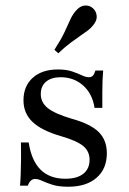

<svg xmlns="http://www.w3.org/2000/svg" viewBox="-20 -686 480 717"><path d="M234.7 11.3Q199.2 11.3 176.2 4Q153.2 -3.2 137.9 -10.5Q122.6 -17.7 111.3 -17.7Q92.7 -17.7 83.9 7.3H54.8Q56.5 -12.1 57.3 -35.1Q58.1 -58.1 58.5 -87.5Q58.9 -116.9 58.1 -154H87.1Q97.6 -85.5 131.9 -52Q166.1 -18.5 224.2 -18.5Q267.7 -18.5 291.1 -37.1Q314.5 -55.6 314.5 -89.5Q314.5 -121 290.7 -140.7Q266.9 -160.5 208.1 -177.4Q135.5 -198.4 101.6 -230.6Q67.7 -262.9 67.7 -311.3Q67.7 -364.5 102.4 -395.6Q137.1 -426.6 196 -426.6Q227.4 -426.6 248.8 -419.4Q270.2 -412.1 285.5 -404.8Q300.8 -397.6 312.1 -397.6Q321 -397.6 326.6 -403.2Q332.3 -408.9 336.3 -422.6H365.3Q363.7 -404.8 362.9 -385.9Q362.1 -366.9 362.1 -342.3Q362.1 -317.7 362.1 -283.1H333.1Q325 -336.3 290.3 -366.9Q255.6 -397.6 206.5 -397.6Q171.8 -397.6 152 -381Q132.3 -364.5 132.3 -334.7Q132.3 -303.2 158.5 -282.3Q184.7 -261.3 247.6 -242.7Q317.7 -223.4 348.4 -193.1Q379 -162.9 379 -113.7Q379 -55.6 340.7 -22.2Q302.4 11.3 234.7 11.3ZM197.6 -487.1 183.1 -500Q208.1 -538.7 221 -566.1Q233.9 -593.5 242.3 -612.5Q250.8 -631.5 262.9 -645.2Q278.2 -663.7 296 -665.3Q313.7 -666.9 326.6 -655.6Q339.5 -644.4 341.1 -626.6Q342.7 -608.9 327.4 -591.1Q318.5 -579.8 306.9 -571.4Q295.2 -562.9 279.4 -552Q263.7 -541.1 243.5 -526.2Q223.4 -511.3 197.6 -487.1Z"/></svg>

Font: Playfair
Style: Regular
Weight: 400
Designer: Claus Eggers Sørensen
Foundry: Claus Eggers Sørensen
Version: Version 2.001;gftools[0.9.30]